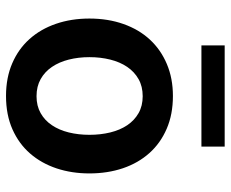

<svg xmlns="http://www.w3.org/2000/svg" viewBox="-85 -682 778 648"><g transform="rotate(90 304.0 -358.0)"><path d="M304 -552.6Q366.1 -552.6 414.6 -531.6Q463.1 -510.7 496.6 -473.2Q530.2 -435.7 547.8 -383.9Q565.3 -332 565.3 -270.6Q565.3 -211.3 548.3 -160Q531.2 -108.7 498.2 -70.7Q465.2 -32.7 416.4 -11Q367.5 10.7 304 10.7Q242.2 10.7 193.7 -10.3Q145.2 -31.2 111.7 -68.7Q78.1 -106.2 60.4 -157.8Q42.6 -209.5 42.6 -270.6Q42.6 -333.8 61.1 -385.8Q79.5 -437.9 113.6 -474.8Q147.7 -511.7 196 -532.1Q244.3 -552.6 304 -552.6ZM304.7 -92.3Q337.4 -92.3 361.9 -106.2Q386.4 -120 402.7 -144.4Q419 -168.7 427 -201.2Q435 -233.7 435 -271Q435 -308.2 427 -341.1Q419 -373.9 402.7 -398.3Q386.4 -422.6 361.9 -436.6Q337.4 -450.6 304.7 -450.6Q271.7 -450.6 247 -436.6Q222.3 -422.6 205.8 -398.3Q189.3 -373.9 181.1 -341.1Q172.9 -308.2 172.9 -271Q172.9 -233.7 181.1 -201.2Q189.3 -168.7 205.8 -144.4Q222.3 -120 247 -106.2Q271.7 -92.3 304.7 -92.3ZM133.2 -727.3H474.8V-648.8H133.2Z"/></g></svg>

Font: Inter P Semi Bold
Style: Regular
Weight: 600
Designer: Rasmus Andersson
Foundry: rsms
Version: Version 3.018;git-588b23468